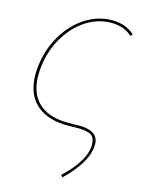

<svg xmlns="http://www.w3.org/2000/svg" viewBox="-73 -462 536 709"><g transform="rotate(10 195.5 -107.0)"><path d="M204 187Q249 152 273 117Q297 82 297 51Q297 23 276 15Q255 7 230 5.5Q205 4 196 3Q123 -3 84 -41Q45 -79 45 -143Q45 -168 51 -196Q64 -257 97.5 -305.5Q131 -354 178 -381.5Q225 -409 275 -409Q338 -409 374 -370L366 -363Q352 -380 328.5 -389.5Q305 -399 275 -399Q226 -399 182 -372.5Q138 -346 106 -299.5Q74 -253 62 -195Q56 -167 56 -142Q56 -83 91.5 -48Q127 -13 196 -7Q204 -6 236.5 -4Q269 -2 288.5 11Q308 24 308 49Q308 53 306 67Q293 128 210 195Z"/></g></svg>

Font: Ysabeau Hairline
Style: Italic
Weight: 100
Italic angle: -12°
Designer: Christian Thalmann (Catharsis Fonts)
Version: Version 0.003